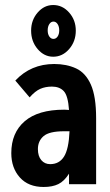

<svg xmlns="http://www.w3.org/2000/svg" viewBox="-20 -734 440 765"><path d="M154 11Q93 11 59 -27Q25 -65 25 -124Q25 -205 78.5 -251Q132 -297 236 -297Q244 -297 255 -296Q251 -353 234 -371Q217 -389 187 -389Q161 -389 140.5 -380Q120 -371 98 -346L41 -413Q103 -479 196 -479Q245 -479 283 -461.5Q321 -444 342 -397Q363 -350 363 -263V0H255V-42Q236 -12 212.5 -0.5Q189 11 154 11ZM131 -140Q131 -112 144.5 -96Q158 -80 180 -80Q216 -80 235 -110Q254 -140 257 -211Q251 -211 245 -211Q239 -211 235 -211Q176 -211 153.5 -191.5Q131 -172 131 -140ZM192 -508Q156 -508 130 -538.5Q104 -569 104 -612Q104 -654 130 -684Q156 -714 192 -714Q229 -714 255.5 -684Q282 -654 282 -612Q282 -569 255.5 -538.5Q229 -508 192 -508ZM193 -579Q203 -579 209.5 -588.5Q216 -598 216 -613Q216 -628 209.5 -638Q203 -648 193 -648Q183 -648 176.5 -638Q170 -628 170 -613Q170 -598 176.5 -588.5Q183 -579 193 -579Z"/></svg>

Font: Inconsolata Condensed ExtraBold
Style: Regular
Weight: 800
Width: 3
Monospace: yes
Designer: Raph Levien, Cyreal, Brenton Simpson
Foundry: Raph Levien, Cyreal, Google
Version: Version 3.001; ttfautohint (v1.8.2.53-6de2)